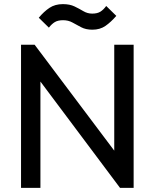

<svg xmlns="http://www.w3.org/2000/svg" viewBox="-20 -911 750 931"><path d="M82 0V-694H148L176 -585V0ZM562 0 136 -569 148 -694 575 -126ZM562 0 534 -103V-694H628V0ZM428 -767Q396 -767 373.5 -779Q351 -791 331 -802Q311 -813 286 -813Q261 -813 246 -804Q231 -795 217 -777L168 -825Q193 -855 220 -873Q247 -891 285 -891Q318 -891 341 -880Q364 -869 384 -857Q404 -845 427 -845Q452 -845 467 -854.5Q482 -864 495 -882L544 -834Q518 -804 491.5 -785.5Q465 -767 428 -767Z"/></svg>

Font: Outfit Thin
Style: Regular
Weight: 400
Version: Version 1.100;gftools[0.9.27]